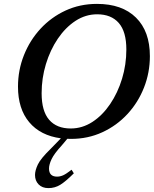

<svg xmlns="http://www.w3.org/2000/svg" viewBox="-20 -702 790 987"><path d="M232 164.5Q232 206 273.5 206Q289 206 304.8 199Q320.5 192 348 170.5L359.5 189Q317.5 231 289.8 248Q262 265 229 265Q197 265 178.5 246Q160 227 160 197.5Q160 174.5 174.5 143.8Q189 113 241.5 62L293 9Q188 -5 130.2 -73.8Q72.5 -142.5 72.5 -256.5Q72.5 -341.5 103 -418.2Q133.5 -495 188.2 -554.2Q243 -613.5 317 -647.8Q391 -682 478.5 -682Q607.5 -682 679 -611.5Q750.5 -541 750.5 -413.5Q750.5 -328.5 720.2 -251.8Q690 -175 635.2 -115.8Q580.5 -56.5 506.2 -22.2Q432 12 345 12Q335.5 12 326 11.5L297.5 45.5Q258.5 88 245.2 116Q232 144 232 164.5ZM194 -222.5Q194 -130.5 232.8 -86Q271.5 -41.5 343.5 -41.5Q403 -41.5 455 -75.2Q507 -109 546.2 -167Q585.5 -225 607.5 -297.5Q629.5 -370 629.5 -447.5Q629.5 -539.5 590.5 -584Q551.5 -628.5 479.5 -628.5Q420 -628.5 368.2 -594.8Q316.5 -561 277.2 -503Q238 -445 216 -372.5Q194 -300 194 -222.5Z"/></svg>

Font: Newsreader 16pt SemiBold
Style: Italic
Weight: 600
Italic angle: -17°
Designer: Hugues Gentile
Foundry: Production Type
Version: Version 1.003; ttfautohint (v1.8.3)